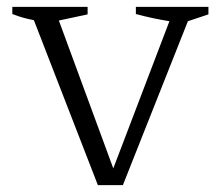

<svg xmlns="http://www.w3.org/2000/svg" viewBox="-20 -541 646 561"><path d="M266 0 79 -482Q64 -485 49 -489Q34 -493 16 -500V-521H236V-499L152 -481L311 -49L475 -479Q425 -487 377 -500V-521H589V-499L529 -479L339 0Z"/></svg>

Font: Piazzolla SC Light
Style: Regular
Weight: 300
Designer: Juan Pablo del Peral
Foundry: Huerta Tipografica
Version: Version 1.330